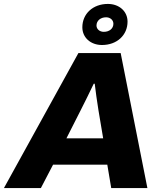

<svg xmlns="http://www.w3.org/2000/svg" viewBox="-58 -957 825 977"><path d="M461 -728C537 -728 591 -778 591 -847C591 -899 549 -937 491 -937C415 -937 361 -887 361 -818C361 -766 403 -728 461 -728ZM470 -795C449 -795 433 -809 433 -827C433 -852 454 -869 482 -869C503 -869 519 -855 519 -836C519 -812 499 -795 470 -795ZM-38 0H150L212 -119H488L508 0H692L556 -687H341ZM280 -253 352 -395C371 -433 399 -488 419 -531H424C428 -493 436 -442 443 -396L467 -253Z"/></svg>

Font: Archivo ExtraBold
Style: Italic
Weight: 800
Italic angle: -10°
Designer: Hector Gatti
Foundry: Omnibus-Type
Version: Version 2.001